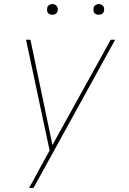

<svg xmlns="http://www.w3.org/2000/svg" viewBox="-20 -717 640 952"><path d="M124 215Q136 194 147.5 173Q159 152 170 131L226 29L109 -520H131L240 2L529 -520H551L146 215ZM469 -644Q463 -644 457.5 -646Q452 -648 448 -652.5Q444 -657 443.5 -663.5Q443 -670 444 -676Q444 -681 446.5 -685Q449 -689 453 -691.5Q457 -694 461 -695.5Q465 -697 470 -697Q476 -697 481.5 -694.5Q487 -692 491 -687.5Q495 -683 496 -676.5Q497 -670 496 -664Q495 -659 492.5 -655Q490 -651 486.5 -648.5Q483 -646 478.5 -645Q474 -644 469 -644ZM239 -644Q233 -644 227.5 -646Q222 -648 218 -652.5Q214 -657 213.5 -663.5Q213 -670 214 -676Q214 -681 216.5 -685Q219 -689 223 -691.5Q227 -694 231 -695.5Q235 -697 240 -697Q246 -697 251.5 -694.5Q257 -692 261 -687.5Q265 -683 266 -676.5Q267 -670 266 -664Q265 -659 262.5 -655Q260 -651 256.5 -648.5Q253 -646 248.5 -645Q244 -644 239 -644Z"/></svg>

Font: Iosevka Aile Thin
Style: Italic
Weight: 100
Italic angle: -9°
Designer: Belleve Invis
Foundry: Belleve Invis
Version: Version 31.1.0; ttfautohint (v1.8.4)